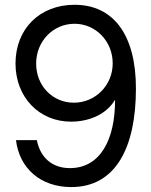

<svg xmlns="http://www.w3.org/2000/svg" viewBox="-20 -759 624 791"><path d="M273.4 11.7C456.1 11.7 540 -149.9 540 -394.5C540 -614.3 448.2 -739.3 287.1 -739.3C144 -739.3 43.9 -640.6 43.9 -497.1C43.9 -358.9 141.1 -257.8 272.5 -257.8C350.6 -257.8 419.9 -290.5 453.1 -346.7H454.1C454.1 -184.1 393.6 -66.4 267.6 -66.4C193.8 -66.4 145.5 -111.3 131.8 -181.6H45.9C59.6 -65.9 147 11.7 273.4 11.7ZM284.2 -335.9C196.8 -335.9 128.9 -405.3 128.9 -497.1C128.9 -589.4 199.2 -661.1 287.1 -661.1C374 -661.1 444.3 -589.4 444.3 -498C444.3 -407.2 372.6 -335.9 284.2 -335.9Z"/></svg>

Font: Raveo Display Display
Style: Regular
Weight: 400
Designer: Jakub Foglar, Rasmus Andersson (Inter)
Foundry: Jakubfoglar.com
Version: Version 1.100;Glyphs 3.2.3 (3260)